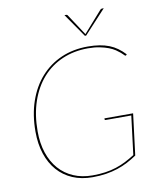

<svg xmlns="http://www.w3.org/2000/svg" viewBox="-97 -977 880 1061"><g transform="rotate(-10 343.0 -446.5)"><path d="M337.5 -2Q377 -2 409.8 -6.8Q442.5 -11.5 471 -20.8Q499.5 -30 525.5 -43.2Q551.5 -56.5 578.5 -73.5L605.5 -291H461.5Q459 -291 457.2 -292.8Q455.5 -294.5 456.5 -296V-301H617.5L588.5 -69Q562.5 -51.5 535.2 -37.2Q508 -23 477.5 -13Q447 -3 412.2 2.5Q377.5 8 336.5 8Q274 8 224.5 -13.2Q175 -34.5 140.2 -74Q105.5 -113.5 87 -169.2Q68.5 -225 68.5 -294Q68.5 -388.5 95 -465Q121.5 -541.5 169.8 -595.5Q218 -649.5 285.2 -678.8Q352.5 -708 434.5 -708Q470.5 -708 499.8 -703.2Q529 -698.5 553.8 -688.8Q578.5 -679 599.5 -663.8Q620.5 -648.5 639.5 -628L636.5 -625Q635 -622 631.5 -622Q629 -622 623.8 -627.8Q618.5 -633.5 609 -641.8Q599.5 -650 584.8 -660Q570 -670 548.8 -678.2Q527.5 -686.5 499 -692.2Q470.5 -698 433.5 -698Q355 -698 290 -670Q225 -642 178.5 -589.8Q132 -537.5 106.2 -462.5Q80.5 -387.5 80.5 -294Q80.5 -227 98.5 -173Q116.5 -119 150 -81Q183.5 -43 231 -22.5Q278.5 -2 337.5 -2ZM338 -901H347Q349 -901 351.5 -900.2Q354 -899.5 355.5 -897L432.5 -780L434 -777.5L436 -780L539.5 -897Q542 -899.5 544.5 -900.2Q547 -901 549.5 -901H558.5L436.5 -769H429.5Z"/></g></svg>

Font: Lato Hairline
Style: Italic
Weight: 100
Italic angle: -7°
Designer: Lukasz Dziedzic
Foundry: tyPoland Lukasz Dziedzic
Version: Version 2.007; 2014-02-27